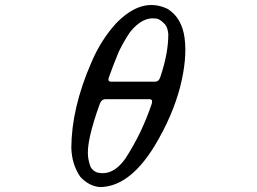

<svg xmlns="http://www.w3.org/2000/svg" viewBox="-20 -721 1040 778"><path d="M450 -626Q555 -735 659 -685Q717 -649 728 -567Q739 -483 710 -369Q679 -250 606 -129Q504 37 384 37Q340 33 305 -5Q271 -55 269 -122Q270 -283 349 -465Q388 -558 450 -626ZM609 -646Q557 -653 507 -591Q483 -556 461 -511Q436 -450 421 -407Q415 -390 431 -390H608Q624 -390 630 -410Q662 -505 662 -582Q660 -608 649 -622Q626 -647 609 -646ZM595 -301Q600 -319 586 -319H407Q391 -319 384 -299Q329 -147 337 -85Q340 -62 347 -45Q355 -29 374 -22Q437 -7 487 -77Q555 -181 595 -301Z"/></svg>

Font: cwTeXKai
Style: Medium
Weight: 500
Version: Version 1.17